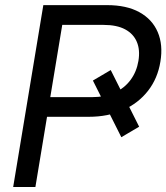

<svg xmlns="http://www.w3.org/2000/svg" viewBox="-20 -748 665 768"><path d="M422.9 -467.8 536.6 -241.2 465.3 -199.2 351.6 -425.8ZM32.7 0 153.3 -727.5H408.2Q486.3 -727.5 537.6 -699.2Q588.9 -670.9 610.8 -619.9Q632.8 -568.8 621.6 -501.5Q610.8 -434.6 572.3 -385Q533.7 -335.4 473.1 -308.1Q412.6 -280.8 334.5 -280.8H129.9L142.6 -359.4H347.2Q399.4 -359.4 438.7 -377.4Q478 -395.5 502.2 -428.2Q526.4 -460.9 533.7 -504.4Q541 -548.3 527.3 -580.6Q513.7 -612.8 480.5 -630.6Q447.3 -648.4 394.5 -648.4H229L121.6 0Z"/></svg>

Font: Inter 28pt
Style: Italic
Weight: 400
Italic angle: -9.3988°
Designer: Rasmus Andersson
Foundry: rsms
Version: Version 4.001;git-66647c0bb